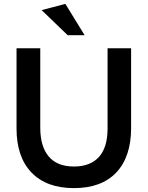

<svg xmlns="http://www.w3.org/2000/svg" viewBox="-20 -952 760 987"><path d="M360 15Q502 15 578 -65.5Q654 -146 654 -295V-704H533V-292Q533 -194 488.5 -145Q444 -96 360 -96Q274 -96 230.5 -147.5Q187 -199 187 -296V-704H65V-292Q65 -145 142 -65Q219 15 360 15ZM328 -771H415L316 -932L194 -900Z"/></svg>

Font: Geom Medium
Style: Bold
Weight: 500
Version: Version 1.102